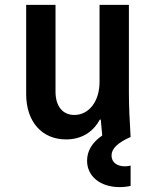

<svg xmlns="http://www.w3.org/2000/svg" viewBox="-20 -560 640 785"><path d="M507 -180V-540H387V-225C387 -146 344 -90 284 -90C236 -90 207 -126 207 -185V-540H87V-175C87 -63 151 10 250 10C312 10 360 -19 388 -71H392C394 -50 396 -29 398 -6C357 22 336 57 336 97C336 161 390 205 469 205C486 205 502 203 514 200V117C507 119 498 120 490 120C458 120 436 103 436 76C436 48 460 24 514 0C510 -63 507 -129 507 -180Z"/></svg>

Font: CommitMono
Style: Bold
Weight: 700
Monospace: yes
Designer: Eigil Nikolajsen
Foundry: Eigil Nikolajsen
Version: Version 1.143